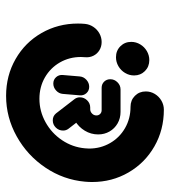

<svg xmlns="http://www.w3.org/2000/svg" viewBox="17 -579 566 640"><g transform="rotate(90 300.0 -259.0)"><path d="M258.5 -153.7Q245.6 -153.7 237.2 -163Q228.9 -172.2 230 -185.2L234.8 -241.9Q235.9 -254.8 246.1 -264.1Q256.3 -273.3 269.3 -273.3Q282.2 -273.3 290.6 -264.1Q298.9 -254.8 297.8 -241.9L293 -185.2Q291.9 -172.2 281.7 -163Q271.5 -153.7 258.5 -153.7ZM415.2 -186.3Q415.2 -172.2 405.2 -162Q395.2 -151.9 381.1 -151.9Q367 -151.9 358.1 -162.6L310.4 -224.4Q304.4 -232.2 304.4 -242.2Q304.4 -256.3 314.4 -266.5Q324.4 -276.7 338.5 -276.7Q353 -276.7 361.5 -265.9L409.3 -204.1Q415.2 -196.3 415.2 -186.3ZM119.6 -413.3Q119.6 -429.6 128 -443.5Q136.3 -457.4 150.4 -465.6Q164.4 -473.7 180.4 -473.7Q202.2 -473.7 216.9 -459.1Q231.5 -444.4 231.5 -423Q231.5 -406.7 223.1 -392.8Q214.8 -378.9 200.7 -370.7Q186.7 -362.6 170.7 -362.6Q148.9 -362.6 134.3 -377.2Q119.6 -391.9 119.6 -413.3ZM284.8 -461.9Q284.8 -478.1 293.1 -492Q301.5 -505.9 315.6 -514.1Q329.6 -522.2 345.6 -522.2Q413 -522.2 468.1 -490.6Q523.3 -458.9 555 -404.1Q586.7 -349.3 586.7 -283Q586.7 -271.5 585.6 -259.3Q579.3 -187.8 538.7 -127.4Q498.1 -67 434.6 -31.7Q371.1 3.7 299.6 3.7Q231.9 3.7 176.7 -28Q121.5 -59.6 90 -114.6Q58.5 -169.6 58.5 -235.9Q58.5 -247.8 59.6 -259.3Q61.1 -274.4 69.6 -287.2Q78.1 -300 91.5 -307.4Q104.8 -314.8 120 -314.8Q135.2 -314.8 147.4 -307.4Q159.6 -300 165.9 -287.2Q172.2 -274.4 170.7 -259.3Q170 -250.4 170 -245.6Q170 -207.4 188.1 -175.7Q206.3 -144.1 238.1 -125.7Q270 -107.4 309.3 -107.4Q350.7 -107.4 387.4 -127.8Q424.1 -148.1 447.4 -183Q470.7 -217.8 474.4 -259.3Q475.2 -268.1 475.2 -273Q475.2 -311.1 457 -342.8Q438.9 -374.4 407 -392.8Q375.2 -411.1 335.9 -411.1Q314.1 -411.1 299.4 -425.7Q284.8 -440.4 284.8 -461.9ZM304.4 -242.6Q304.4 -256.3 314.6 -266.5Q324.8 -276.7 338.5 -276.7H344.1Q352.2 -276.7 358.5 -282.8Q364.8 -288.9 364.8 -297.4Q364.8 -304.8 359.8 -309.8Q354.8 -314.8 347.4 -314.8H272.6Q260.4 -314.8 252.2 -323.1Q244.1 -331.5 244.1 -343.7Q244.1 -357.4 254.3 -367.6Q264.4 -377.8 278.1 -377.8H353Q374.1 -377.8 391.3 -368Q408.5 -358.1 418.3 -341.1Q428.1 -324.1 428.1 -303.3Q428.1 -279.3 415.7 -258.7Q403.3 -238.1 382.6 -225.9Q361.9 -213.7 338.5 -213.7H333Q320.7 -213.7 312.6 -222Q304.4 -230.4 304.4 -242.6Z"/></g></svg>

Font: 26F Galaxy Sans Black
Style: Italic
Weight: 900
Italic angle: -5°
Designer: C₂₉H₂₅N₃O₅
Version: Version 1.200